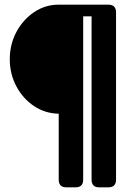

<svg xmlns="http://www.w3.org/2000/svg" viewBox="-20 -715 540 824"><path d="M232 -695H445Q478 -695 478 -662V56Q478 89 445 89H406Q373 89 373 56V-645H337V56Q337 89 304 89H265Q232 89 232 56V-227Q174 -228 126.5 -259.5Q79 -291 50.5 -344Q22 -397 22 -461Q22 -525 50.5 -578Q79 -631 126.5 -663Q174 -695 232 -695Z"/></svg>

Font: Yusei Magic
Style: Regular
Weight: 400
Designer: Tanukizamurai
Foundry: Yusei Magic Project
Version: Version 1.200